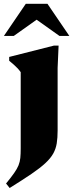

<svg xmlns="http://www.w3.org/2000/svg" viewBox="-38 -710 375 983"><path d="M68 -340.5Q61 -350.5 52.5 -359.8Q44 -369 33.2 -378.5Q22.5 -388 9 -399V-418.5L238 -476.5H262L257 -362.5V-41.5Q257 -4.5 252.5 23.8Q248 52 234.5 76.2Q221 100.5 194 125.5Q167 150.5 122.5 180.8Q78 211 11.5 252.5L-7 229.5Q19 198 34.2 176.2Q49.5 154.5 56.8 136.5Q64 118.5 66 98.5Q68 78.5 68 50ZM-18 -526 94 -690.5H205L317 -526H266.5L118 -631.5H181L32.5 -526Z"/></svg>

Font: Newsreader 36pt ExtraBold
Style: Regular
Weight: 800
Designer: Hugues Gentile
Foundry: Production Type
Version: Version 1.003